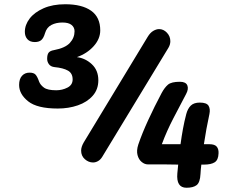

<svg xmlns="http://www.w3.org/2000/svg" viewBox="-20 -865 1075 904"><path d="M252 -354Q155 -354 112.5 -388Q70 -422 70 -465Q70 -493 83.5 -508Q97 -523 119 -523Q139 -523 147.5 -513.5Q156 -504 164 -481Q170 -465 187 -452.5Q204 -440 245 -440Q273 -440 297.5 -452.5Q322 -465 322 -491Q322 -520 300 -532.5Q278 -545 237 -549Q219 -551 210.5 -562.5Q202 -574 202 -588Q202 -608 209 -617Q216 -626 234 -629Q287 -639 309 -663Q331 -687 331 -718Q331 -736 317 -747.5Q303 -759 274 -759Q244 -759 222 -747.5Q200 -736 192 -709Q185 -685 174 -676Q163 -667 144 -667Q121 -667 109 -680.5Q97 -694 97 -715Q97 -748 119.5 -777.5Q142 -807 185 -826Q228 -845 287 -845Q366 -845 409 -814.5Q452 -784 452 -722Q452 -682 421 -647.5Q390 -613 342 -596Q382 -591 412.5 -562.5Q443 -534 443 -487Q443 -444 416.5 -414Q390 -384 346.5 -369Q303 -354 252 -354ZM418 -100Q397 -100 379.5 -115.5Q362 -131 362 -156Q362 -173 374 -194L675 -691Q687 -711 701.5 -719.5Q716 -728 729 -728Q750 -728 766 -711Q782 -694 782 -671Q782 -655 773 -640L461 -126Q453 -113 441.5 -106.5Q430 -100 418 -100ZM858 19Q809 19 815 -49Q817 -71 819 -90Q786 -91 752 -91Q718 -91 676 -91Q661 -91 647 -102.5Q633 -114 627.5 -135Q622 -156 631 -184Q649 -237 678 -300Q707 -363 741 -427Q755 -453 771 -466.5Q787 -480 827 -480Q855 -480 862 -463Q869 -446 856 -422Q827 -367 796 -307.5Q765 -248 742 -186H830Q835 -223 841.5 -258.5Q848 -294 857 -328Q864 -354 878.5 -368Q893 -382 921 -382Q953 -382 962 -367Q971 -352 966 -328Q951 -259 940 -186H966Q991 -186 1000.5 -174.5Q1010 -163 1009 -143Q1008 -112 991 -101Q974 -90 940 -90Q934 -90 928 -90Q925 -67 924 -46Q922 -6 906 6.5Q890 19 858 19Z"/></svg>

Font: Pacifico
Style: Regular
Weight: 400
Designer: Vernon Adams
Foundry: Vernon Adams
Version: Version 3.010; ttfautohint (v1.8.4.7-5d5b)